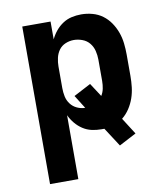

<svg xmlns="http://www.w3.org/2000/svg" viewBox="-83 -598 766 882"><g transform="rotate(-10 300.0 -156.5)"><path d="M79 215V-520H211V-437Q221 -458 235.5 -475.5Q250 -493 269 -505.5Q288 -518 310 -523Q332 -528 355 -528Q381 -528 407 -521Q433 -514 454 -498.5Q475 -483 490 -461Q505 -439 514 -414Q523 -389 526 -362.5Q529 -336 529 -310V-210Q529 -184 526 -158Q523 -132 514.5 -107.5Q506 -83 491.5 -61Q477 -39 457 -23L506 54L426 96L369 8Q366 8 362.5 8Q359 8 355 8Q332 8 310 3Q288 -2 269 -14.5Q250 -27 235.5 -44.5Q221 -62 211 -83V215ZM299 -102 260 -164 340 -206 381 -143Q390 -157 393.5 -174.5Q397 -192 397 -210V-310Q397 -330 392 -350.5Q387 -371 374 -387Q361 -403 341 -410.5Q321 -418 301 -418Q281 -418 262 -410Q243 -402 231.5 -386Q220 -370 215.5 -350Q211 -330 211 -310V-210Q211 -190 215 -170.5Q219 -151 231 -135Q243 -119 261.5 -110.5Q280 -102 299 -102Z"/></g></svg>

Font: Iosevka SS04 XBd Ex
Style: Regular
Weight: 800
Width: 7
Monospace: yes
Designer: Belleve Invis
Foundry: Belleve Invis
Version: Version 19.0.0; ttfautohint (v1.8.4)